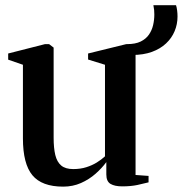

<svg xmlns="http://www.w3.org/2000/svg" viewBox="-20 -686 682 716"><path d="M435.5 9Q408 9 392.2 -0.2Q376.5 -9.5 376.5 -35.5V-81.5Q360.5 -59.5 336.5 -38.2Q312.5 -17 282 -3.5Q251.5 10 215.5 10Q136 10 100.8 -32.5Q65.5 -75 65.5 -170V-444.5L10.5 -463.5V-486.5L148 -521.5H163L180 -508.5V-172.5Q180 -134 186.2 -108Q192.5 -82 208.2 -68.8Q224 -55.5 253 -55.5Q280 -55.5 302 -62.5Q324 -69.5 341.2 -80.2Q358.5 -91 371.5 -103V-444.5L308.5 -464V-486.5L451 -521.5H466.5L485.5 -508.5V-33.5L534 -30V-6Q517 -1.5 492.5 3.8Q468 9 435.5 9ZM473 -481 454 -521.5Q485 -521.5 504.8 -531.2Q524.5 -541 535.5 -557Q546.5 -573 551 -592.5Q555.5 -612 555.5 -632Q555.5 -640 554.8 -648.8Q554 -657.5 552 -666.5H636.5Q639 -659 640.5 -647.5Q642 -636 642 -624.5Q642 -595.5 631.2 -569.8Q620.5 -544 599.2 -524Q578 -504 546.5 -492.5Q515 -481 473 -481Z"/></svg>

Font: Merriweather 120pt SemiBold
Style: Regular
Weight: 600
Version: Version 2.100